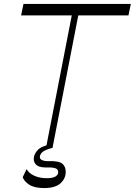

<svg xmlns="http://www.w3.org/2000/svg" viewBox="-20 -750 683 973"><path d="M87 -672 99 -730H643L631 -672ZM213 0 355 -730H388L246 0ZM204 203Q155 203 129 186.5Q103 170 95 148L115 107Q125 127 152.5 140Q180 153 217 153Q247 153 261 144.5Q275 136 275 123Q275 103 249 100Q237 98 224 98.5Q211 99 199 98Q174 96 162.5 84Q151 72 151 56Q151 33 170 11.5Q189 -10 240 -19L243 0Q206 10 194 21.5Q182 33 182 46Q182 54 189 59Q196 64 210 66Q222 67 236.5 66.5Q251 66 262 68Q288 70 300.5 84Q313 98 313 121Q313 155 286.5 179Q260 203 204 203Z"/></svg>

Font: Savate ExtraLight
Style: Italic
Weight: 200
Italic angle: -11°
Designer: Max Esnée
Foundry: Plomb Type
Version: Version 2.000